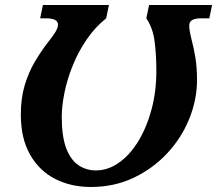

<svg xmlns="http://www.w3.org/2000/svg" viewBox="-20 -734 865 765"><path d="M342 11Q263 11 200 -21Q137 -53 100 -117.5Q63 -182 63 -278Q63 -343 78.5 -394.5Q94 -446 118.5 -487.5Q143 -529 170 -564Q190 -589 200.5 -606Q211 -623 211 -636Q211 -661 163 -661H140L151 -714H414L403 -661Q358 -625 324.5 -575.5Q291 -526 269 -471Q247 -416 236.5 -363Q226 -310 226 -268Q226 -190 244 -143Q262 -96 293 -75.5Q324 -55 362 -55Q410 -55 453.5 -85.5Q497 -116 530.5 -170.5Q564 -225 583.5 -297Q603 -369 603 -452Q603 -515 596 -569Q589 -623 563 -661L574 -714H825L814 -661H781Q734 -661 734 -633Q734 -623 736 -610Q738 -597 745 -569Q752 -544 758.5 -504.5Q765 -465 765 -416Q765 -337 734 -260.5Q703 -184 646 -123Q589 -62 512 -25.5Q435 11 342 11Z"/></svg>

Font: Noto Serif
Style: Bold Italic
Weight: 700
Italic angle: -12°
Designer: Monotype Design Team
Foundry: Monotype Imaging Inc.
Version: Version 2.013